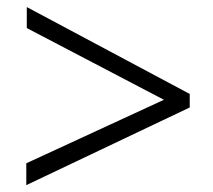

<svg xmlns="http://www.w3.org/2000/svg" viewBox="-20 -589 610 549"><path d="M55.2 -59.6V-122.1L448.7 -303.7L56.6 -508.8V-568.8L522.5 -320.3V-281.7Z"/></svg>

Font: Oxygen Light
Style: Regular
Weight: 300
Designer: vernon adams
Foundry: Vernon Adams
Version: Version Release 0.2.3 webfont; ttfautohint (v0.93.3-1d66) -l